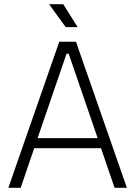

<svg xmlns="http://www.w3.org/2000/svg" viewBox="-20 -900 648 920"><path d="M344 -700 588 0H529L464 -190H144L79 0H20L264 -700ZM448 -238 309 -643H299L160 -238ZM352 -770H295L215 -880H283Z"/></svg>

Font: Space Grotesk Variable
Style: Regular
Weight: 400
Designer: Florian Karsten (Space Grotesk), Colophon Foundry (Space Mono)
Foundry: Florian Karsten
Version: Version 1.106